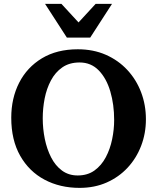

<svg xmlns="http://www.w3.org/2000/svg" viewBox="-20 -937 796 974"><path d="M720.2 -332Q720.2 -260.3 696 -197.3Q671.9 -134.3 627.4 -86.4Q583 -38.6 521.2 -11.2Q459.5 16.1 383.8 16.1Q284.2 16.1 205.8 -25.6Q127.4 -67.4 82.3 -147Q37.1 -226.6 37.1 -339.8Q37.1 -438.5 77.1 -517.1Q117.2 -595.7 192.9 -641.4Q268.6 -687 375 -687Q453.1 -687 516.6 -659.2Q580.1 -631.3 625.7 -582.3Q671.4 -533.2 695.8 -469Q720.2 -404.8 720.2 -332ZM559.1 -328.1Q559.1 -406.7 539.6 -473.1Q520 -539.6 481 -579.8Q441.9 -620.1 383.8 -620.1Q332 -620.1 296.1 -595.2Q260.3 -570.3 238.3 -528.8Q216.3 -487.3 206.5 -437.3Q196.8 -387.2 196.8 -336.9Q196.8 -283.7 207.3 -232.2Q217.8 -180.7 239.3 -138.7Q260.7 -96.7 294.4 -71.8Q328.1 -46.9 374 -46.9Q424.3 -46.9 459.5 -72.3Q494.6 -97.7 516.6 -139.2Q538.6 -180.7 548.8 -230.2Q559.1 -279.8 559.1 -328.1ZM548.3 -917.5 437.5 -746.1H319.3L208.5 -917.5H291.5L378.4 -823.2L465.3 -917.5Z"/></svg>

Font: Charis
Style: Bold
Weight: 700
Designer: Walt Agee, Miriam Martin, Annie Olsen, Victor Gaultney, Lorna Priest, Alan Ward, Bob Hallissy, Martin Hosken, Sharon Cor
Foundry: SIL Global
Version: Version 7.000